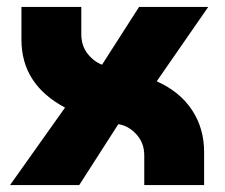

<svg xmlns="http://www.w3.org/2000/svg" viewBox="-20 -535 649 555"><path d="M9 0 168 -224Q42 -291 42 -420V-515H215V-437Q215 -403 233 -380Q251 -357 275 -348L382 -515H582L433 -300Q500 -270 535 -217Q570 -164 570 -96V0H397V-86Q397 -122 374 -147Q351 -172 322 -176L209 0Z"/></svg>

Font: MuseoModerno ExtraBold
Style: Regular
Weight: 800
Designer: Pablo Cosgaya, Héctor Gatti, Marcela Romero, and the Authors of The MuseoModerno Project.
Foundry: Omnibus-Type Team
Version: Version 1.001